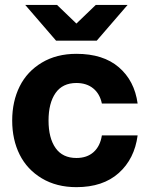

<svg xmlns="http://www.w3.org/2000/svg" viewBox="-20 -752 602 784"><path d="M292 12.2Q210.9 12.2 150.9 -23.7Q90.8 -59.6 60.3 -120.6Q29.8 -181.6 29.8 -259.8Q29.8 -337.9 60.3 -399.2Q90.8 -460.4 150.9 -496.3Q210.9 -532.2 292 -532.2Q401.4 -532.2 465.3 -477.3Q529.3 -422.4 542 -329.1H396Q387.7 -369.1 360.6 -391.1Q333.5 -413.1 292 -413.1Q235.4 -413.1 206.8 -372.1Q178.2 -331.1 178.2 -259.8Q178.2 -188.5 206.8 -147.7Q235.4 -106.9 292 -106.9Q335.4 -106.9 362.3 -131.1Q389.2 -155.3 396 -199.2H542Q529.3 -103 464.8 -45.4Q400.4 12.2 292 12.2ZM83 -731.9H212.9L292 -655.8L371.1 -731.9H501L375 -585.9H209Z"/></svg>

Font: Aspekta 400
Style: Bold
Weight: 700
Designer: Ivo Dolenc
Version: Version 2.000